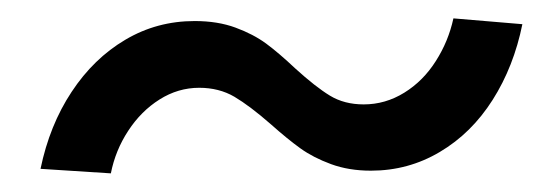

<svg xmlns="http://www.w3.org/2000/svg" viewBox="-20 -410 591 208"><path d="M190.9 -387.2Q215.8 -387.2 235.1 -380.1Q254.4 -373 268.3 -362.8Q282.2 -352.5 299.8 -335.9Q321.8 -315.9 337.4 -306.4Q353 -296.9 374 -296.9Q397.5 -296.9 418 -309.6Q438.5 -322.3 452.1 -343.8Q465.8 -365.2 471.2 -390.1L545.9 -383.8Q536.6 -337.9 513.7 -301.8Q490.7 -265.6 456.5 -245.4Q422.4 -225.1 381.8 -225.1Q357.9 -225.1 338.6 -232.2Q319.3 -239.3 305.4 -249.3Q291.5 -259.3 273.4 -275.4Q250.5 -295.4 233.9 -305.2Q217.3 -314.9 195.8 -314.9Q172.9 -314.9 152.8 -302.2Q132.8 -289.6 118.9 -268.3Q105 -247.1 100.1 -222.2L23.9 -227.1Q33.7 -274.4 57.6 -310.5Q81.5 -346.7 115.7 -366.9Q149.9 -387.2 190.9 -387.2Z"/></svg>

Font: Reddit Sans Chocolate
Style: Italic
Weight: 400
Italic angle: -11.25°
Designer: Stephen Hutchings
Version: Version 1.013